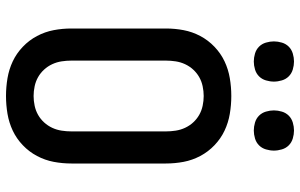

<svg xmlns="http://www.w3.org/2000/svg" viewBox="-200 -792 1000 640"><g transform="rotate(90 300.0 -472.0)"><path d="M300 8Q270 8 240.5 3Q211 -2 184.5 -14.5Q158 -27 136 -48Q114 -69 100 -95.5Q86 -122 80.5 -151Q75 -180 75 -210V-525Q75 -555 80.5 -584Q86 -613 100 -639.5Q114 -666 136 -687Q158 -708 184.5 -720.5Q211 -733 240.5 -738Q270 -743 300 -743Q330 -743 359.5 -738Q389 -733 415.5 -720.5Q442 -708 464 -687Q486 -666 500 -639.5Q514 -613 519.5 -584Q525 -555 525 -525V-210Q525 -180 519.5 -151Q514 -122 500 -95.5Q486 -69 464 -48Q442 -27 415.5 -14.5Q389 -2 359.5 3Q330 8 300 8ZM300 -84Q316 -84 332.5 -87.5Q349 -91 363 -99Q377 -107 388 -119Q399 -131 406 -146Q413 -161 415.5 -177.5Q418 -194 418 -210V-525Q418 -541 415.5 -557.5Q413 -574 406 -589Q399 -604 388 -616Q377 -628 363 -636Q349 -644 332.5 -647.5Q316 -651 300 -651Q284 -651 267.5 -647.5Q251 -644 237 -636Q223 -628 212 -616Q201 -604 194 -589Q187 -574 184.5 -557.5Q182 -541 182 -525V-210Q182 -194 184.5 -177.5Q187 -161 194 -146Q201 -131 212 -119Q223 -107 237 -99Q251 -91 267.5 -87.5Q284 -84 300 -84ZM415 -818Q402 -818 388.5 -822Q375 -826 365.5 -835.5Q356 -845 352 -858.5Q348 -872 348 -885Q348 -898 352 -911.5Q356 -925 365.5 -934.5Q375 -944 388.5 -948Q402 -952 415 -952Q428 -952 441.5 -948Q455 -944 464.5 -934.5Q474 -925 478 -911.5Q482 -898 482 -885Q482 -872 478 -858.5Q474 -845 464.5 -835.5Q455 -826 441.5 -822Q428 -818 415 -818ZM185 -818Q172 -818 158.5 -822Q145 -826 135.5 -835.5Q126 -845 122 -858.5Q118 -872 118 -885Q118 -898 122 -911.5Q126 -925 135.5 -934.5Q145 -944 158.5 -948Q172 -952 185 -952Q198 -952 211.5 -948Q225 -944 234.5 -934.5Q244 -925 248 -911.5Q252 -898 252 -885Q252 -872 248 -858.5Q244 -845 234.5 -835.5Q225 -826 211.5 -822Q198 -818 185 -818Z"/></g></svg>

Font: Iosevka Aile Semibold
Style: Regular
Weight: 600
Designer: Belleve Invis
Foundry: Belleve Invis
Version: Version 31.1.0; ttfautohint (v1.8.4)